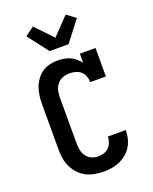

<svg xmlns="http://www.w3.org/2000/svg" viewBox="-179 -1093 958 1199"><g transform="rotate(-20 300.0 -493.5)"><path d="M297 8Q268 8 238.5 2.5Q209 -3 182.5 -16.5Q156 -30 135.5 -52Q115 -74 102 -100.5Q89 -127 84 -156.5Q79 -186 79 -215V-520Q79 -547 82.5 -574Q86 -601 95 -626.5Q104 -652 120 -675Q136 -698 158 -713.5Q180 -729 207 -736Q234 -743 261 -743Q282 -743 303.5 -739.5Q325 -736 344.5 -727.5Q364 -719 380.5 -705Q397 -691 409 -674V-735H513V-546H409Q409 -566 402 -585.5Q395 -605 379.5 -618.5Q364 -632 344 -637Q324 -642 304 -642Q281 -642 259 -633.5Q237 -625 222.5 -606.5Q208 -588 203 -565.5Q198 -543 198 -520V-215Q198 -193 202.5 -170.5Q207 -148 220 -130Q233 -112 254 -102.5Q275 -93 297 -93Q317 -93 335.5 -98.5Q354 -104 368 -117.5Q382 -131 389 -149.5Q396 -168 396 -187V-189H515V-185Q515 -158 508 -131Q501 -104 486.5 -80.5Q472 -57 450.5 -39.5Q429 -22 404 -11Q379 0 352 4Q325 8 297 8ZM237 -815 132 -951 191 -995 300 -881 409 -995 468 -951 363 -815Z"/></g></svg>

Font: Iosevka HT Extended
Style: Bold
Weight: 700
Width: 7
Monospace: yes
Designer: Belleve Invis
Foundry: Belleve Invis
Version: Version 32.3.0; ttfautohint (v1.8.4)